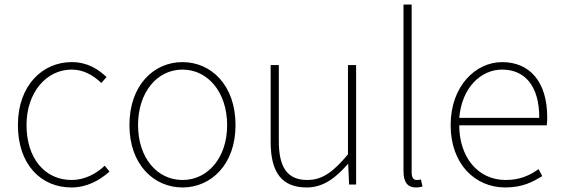

<svg xmlns="http://www.w3.org/2000/svg" viewBox="-20 -814 2476 847"><path d="M295 13C363 13 419 -18 463 -57L442 -83C405 -48 354 -20 296 -20C176 -20 97 -118 97 -262C97 -407 185 -507 296 -507C350 -507 392 -481 427 -448L450 -474C415 -507 368 -540 296 -540C169 -540 59 -439 59 -262C59 -88 161 13 295 13Z M785 13C911 13 1019 -88 1019 -262C1019 -439 911 -540 785 -540C659 -540 551 -439 551 -262C551 -88 659 13 785 13ZM785 -20C673 -20 589 -118 589 -262C589 -407 673 -507 785 -507C897 -507 982 -407 982 -262C982 -118 897 -20 785 -20Z M1333 13C1406 13 1461 -29 1514 -90H1516L1520 0H1551V-527H1515V-133C1450 -55 1401 -20 1336 -20C1247 -20 1210 -76 1210 -192V-527H1174V-188C1174 -51 1225 13 1333 13Z M1814 13C1829 13 1835 11 1844 9L1837 -22C1826 -20 1822 -20 1818 -20C1804 -20 1796 -31 1796 -53V-794H1760V-59C1760 -8 1780 13 1814 13Z M2209 13C2287 13 2332 -13 2372 -37L2356 -68C2316 -39 2271 -20 2211 -20C2087 -20 2006 -122 2006 -261H2392C2394 -274 2394 -286 2394 -297C2394 -453 2317 -540 2195 -540C2078 -540 1968 -434 1968 -262C1968 -90 2076 13 2209 13ZM2006 -294C2017 -427 2101 -507 2195 -507C2294 -507 2359 -437 2359 -294Z"/></svg>

Font: Noto Sans CJK KR Thin
Style: Regular
Weight: 250
Designer: Ryoko NISHIZUKA (kana & ideographs); Paul D. Hunt (Latin, Greek & Cyrillic); Wenlong ZHANG (bopomofo); Sandoll Communica
Foundry: Adobe Systems Incorporated
Version: Version 1.002;PS 1.002;hotconv 1.0.82;makeotf.lib2.5.63406